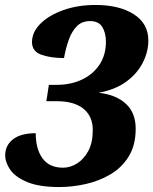

<svg xmlns="http://www.w3.org/2000/svg" viewBox="-20 -744 618 774"><path d="M219 10Q138 10 90 -10Q42 -30 21.5 -59.5Q1 -89 1 -118Q1 -158 32.5 -182.5Q64 -207 124 -207Q124 -143 151.5 -105.5Q179 -68 234 -68Q263 -68 290.5 -85Q318 -102 336 -135.5Q354 -169 354 -220Q354 -275 316.5 -305.5Q279 -336 210 -336H167L177 -402H209Q266 -402 311 -423.5Q356 -445 381.5 -484Q407 -523 407 -575Q407 -611 392.5 -635Q378 -659 343 -659Q310 -659 289.5 -638Q269 -617 257 -583Q245 -549 238 -510Q184 -510 146.5 -523.5Q109 -537 109 -574Q109 -615 143.5 -649Q178 -683 236 -703.5Q294 -724 365 -724Q461 -724 519.5 -686.5Q578 -649 578 -581Q578 -535 555.5 -491Q533 -447 488.5 -414.5Q444 -382 377 -370Q446 -363 486.5 -326.5Q527 -290 527 -225Q527 -159 499 -113.5Q471 -68 425 -41Q379 -14 325 -2Q271 10 219 10Z"/></svg>

Font: Noto Serif Tamil ExtraBold
Style: Italic
Weight: 800
Italic angle: -12°
Designer: Indian Type Foundry, Tom Grace, and the Monotype Design Team
Foundry: Monotype Imaging Inc.
Version: Version 2.003; ttfautohint (v1.8.4.7-5d5b)